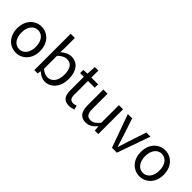

<svg xmlns="http://www.w3.org/2000/svg" viewBox="171 -1877 2971 2971"><g transform="rotate(45 1656.0 -391.5)"><path d="M303 13C436 13 554 -91 554 -271C554 -452 436 -557 303 -557C170 -557 52 -452 52 -271C52 -91 170 13 303 13ZM303 -63C209 -63 146 -146 146 -271C146 -396 209 -480 303 -480C397 -480 461 -396 461 -271C461 -146 397 -63 303 -63Z M937 13C1061 13 1173 -94 1173 -280C1173 -448 1097 -557 957 -557C896 -557 836 -523 786 -481L790 -578V-796H698V0H771L779 -56H783C830 -13 887 13 937 13ZM922 -64C886 -64 837 -78 790 -120V-406C841 -454 889 -480 934 -480C1038 -480 1078 -400 1078 -279C1078 -145 1012 -64 922 -64Z M1467 13C1501 13 1537 3 1568 -7L1550 -76C1532 -68 1508 -61 1488 -61C1425 -61 1404 -99 1404 -165V-469H1552V-543H1404V-696H1328L1318 -543L1232 -538V-469H1313V-168C1313 -59 1352 13 1467 13Z M1833 13C1907 13 1961 -26 2012 -85H2015L2022 0H2098V-543H2007V-158C1955 -94 1916 -66 1860 -66C1788 -66 1758 -109 1758 -210V-543H1666V-199C1666 -60 1718 13 1833 13Z M2398 0H2505L2697 -543H2607L2504 -234C2488 -181 2470 -126 2454 -74H2449C2433 -126 2416 -181 2399 -234L2297 -543H2202Z M3009 13C3142 13 3260 -91 3260 -271C3260 -452 3142 -557 3009 -557C2876 -557 2758 -452 2758 -271C2758 -91 2876 13 3009 13ZM3009 -63C2915 -63 2852 -146 2852 -271C2852 -396 2915 -480 3009 -480C3103 -480 3167 -396 3167 -271C3167 -146 3103 -63 3009 -63Z"/></g></svg>

Font: Source Han Sans KR
Style: Regular
Weight: 400
Designer: Ryoko NISHIZUKA 西塚涼子 (kana, bopomofo & ideographs); Paul D. Hunt (Latin, Greek & Cyrillic); Sandoll Communications 산돌커뮤니
Foundry: Adobe
Version: Version 2.004;hotconv 1.0.118;makeotfexe 2.5.65603